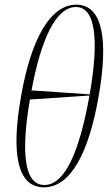

<svg xmlns="http://www.w3.org/2000/svg" viewBox="-20 -792 465 822"><path d="M168 10C282 10 360 -137 402 -378C445 -620 420 -772 307 -772C193 -772 112 -620 70 -379C27 -137 53 10 168 10ZM364 -388 115 -405C155 -622 219 -762 305 -762C389 -762 405 -623 364 -388ZM170 0C82 0 70 -143 108 -366L363 -383C320 -142 258 0 170 0Z"/></svg>

Font: Noto Serif Display ExtraCondensed ExtraLight
Style: Italic
Weight: 200
Width: 2
Italic angle: -12°
Designer: Monotype Design Team
Foundry: Monotype Imaging Inc.
Version: Version 2.009